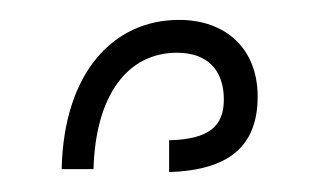

<svg xmlns="http://www.w3.org/2000/svg" viewBox="-20 -845 316 193"><path d="M42 -675H74C76 -749 108 -792 158 -792C188 -792 205 -775 205 -745C205 -718 190 -705 150 -704V-672C209 -674 239 -697 239 -748C239 -796 207 -825 160 -825C94 -825 44 -772 42 -675Z"/></svg>

Font: Noto Sans Armenian ExtraCondensed ExtraLight
Style: Regular
Weight: 200
Width: 2
Designer: Monotype Design Team
Foundry: Monotype Imaging Inc.
Version: Version 2.008